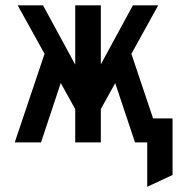

<svg xmlns="http://www.w3.org/2000/svg" viewBox="-20 -531 664 716"><path d="M529 165.5V0H491V-89.5H623.5V121.5ZM328 -73.5 318 -221 475.5 -511H570ZM35 0 162 -377.5 222 -268 133 0ZM288.5 -73.5 46 -511H140.5L298 -221ZM260.5 0V-511H356V0ZM483.5 0 394 -268 454 -377.5 581 0Z"/></svg>

Font: Overpass Mono SemiBold
Style: Regular
Weight: 600
Monospace: yes
Designer: Delve Withrington, Dave Bailey
Foundry: Delve Fonts LLC
Version: Version 4.000